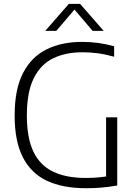

<svg xmlns="http://www.w3.org/2000/svg" viewBox="-20 -965 703 990"><path d="M424 5.5Q303 5.5 221.2 -33.2Q139.5 -72 97.5 -154.8Q55.5 -237.5 55.5 -369Q55.5 -505 98.8 -588.5Q142 -672 220.2 -710.5Q298.5 -749 403 -749Q445.5 -749 486.2 -743.5Q527 -738 568.5 -726.5V-672.5Q522 -685.5 482.8 -690.5Q443.5 -695.5 405.5 -695.5Q318 -695.5 253.8 -664.2Q189.5 -633 154 -561.5Q118.5 -490 118.5 -369Q118.5 -254 152.2 -183.2Q186 -112.5 253.5 -80Q321 -47.5 421.5 -47.5Q458.5 -47.5 490 -50.5Q521.5 -53.5 549.5 -59L527 -32.5V-360H584.5V-8.5Q538 -0.5 500.8 2.5Q463.5 5.5 424 5.5ZM213.5 -806 335 -945H393L514.5 -806H457.5L356.5 -924.5H371.5L270.5 -806Z"/></svg>

Font: Encode Sans SC Light
Style: Regular
Weight: 300
Version: Version 3.002